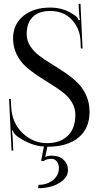

<svg xmlns="http://www.w3.org/2000/svg" viewBox="-20 -767 518 1014"><path d="M28 -245H37L39 -204Q43 -118 99 -64.5Q155 -11 228 -11Q298 -11 338 -50Q378 -89 378 -161Q378 -196 360 -226Q342 -256 313 -278.5Q284 -301 249 -322.5Q214 -344 178.5 -367.5Q143 -391 114 -417.5Q85 -444 67 -482Q49 -520 49 -565Q49 -638 103 -682.5Q157 -727 246 -727Q320 -727 379 -683Q390 -675 395 -660L402 -662Q400 -670 398 -694L395 -747H405L416 -511H407L405 -553Q402 -617 359 -663Q316 -709 246 -709Q185 -709 153 -677.5Q121 -646 121 -587Q121 -553 139.5 -524Q158 -495 187 -473Q216 -451 251.5 -429.5Q287 -408 322.5 -384Q358 -360 387 -332.5Q416 -305 434.5 -265Q453 -225 453 -177Q453 -88 394 -40Q335 8 230 8L219 62Q234 55 253 55Q293 55 316 77Q339 99 339 131Q339 172 293 199.5Q247 227 181 227L184 209Q229 209 260 184Q291 159 291 121Q291 100 280.5 86Q270 72 252 72Q224 72 210 84L197 82L212 7Q143 3 72 -46Q54 -59 47 -79L43 -78Q45 -70 47 -35L50 28H41Z"/></svg>

Font: FoglihtenNo06
Style: Regular
Weight: 500
Designer: gluk (gluksza@wp.pl)
Foundry: gluk (gluksza@wp.pl)
Version: Version 0.76